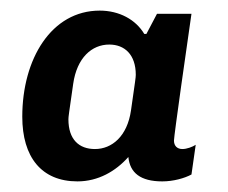

<svg xmlns="http://www.w3.org/2000/svg" viewBox="-20 -716 429 362"><path d="M341 -690H276L256 -652H252C236 -679 205 -696 168 -696C77 -696 22 -605 22 -496C22 -420 58 -374 126 -374C165 -374 198 -393 222 -420C225 -390 245 -374 286 -374C307 -374 328 -380 341 -387L349 -443C343 -439 332 -435 324 -435C314 -435 308 -441 308 -451C308 -460 333 -635 341 -690ZM227 -508C220 -459 191 -435 159 -435C129 -435 109 -453 109 -491C109 -496 110 -502 118 -558C125 -607 153 -632 186 -632C215 -632 236 -613 236 -575C236 -570 235 -564 227 -508Z"/></svg>

Font: Chivo
Style: Bold Italic
Weight: 700
Italic angle: -8°
Designer: Hector Gatti
Foundry: Omnibus-Type
Version: Version 1.003;PS 001.003;hotconv 1.0.70;makeotf.lib2.5.58329